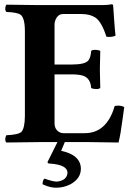

<svg xmlns="http://www.w3.org/2000/svg" viewBox="-20 -669 644 904"><path d="M209 101.1 203.1 95.2 250.5 0H165Q164.1 0 9.8 2Q1.5 -6.3 6.8 -25.4Q8.3 -29.8 9.8 -32.2Q66.4 -34.7 80.6 -47.9Q96.7 -65.4 97.2 -122.1V-522Q97.2 -585.9 75.7 -600.6Q59.6 -610.8 9.8 -612.8Q1.5 -621.1 6.8 -640.6Q8.3 -645 9.8 -647Q163.6 -645 164.1 -645H459Q486.3 -645 507.8 -648.9Q511.2 -647.5 512.2 -646Q513.2 -642.6 516.1 -594.2Q521 -523.4 523.9 -501Q505.9 -492.7 481 -496.1Q458.5 -566.9 428.2 -586.9Q402.8 -603 362.8 -603H277.8Q251.5 -603 240.2 -572.8Q236.8 -563 236.8 -554.2V-365.2H317.9Q380.9 -365.2 396.5 -384.8Q407.2 -399.4 409.2 -429.2Q417.5 -437.5 443.4 -432.6Q449.7 -431.2 452.1 -429.2Q450.2 -368.7 450.2 -342.8Q450.2 -322.8 452.1 -254.9Q443.8 -246.6 417.5 -251.5Q411.1 -252.9 409.2 -254.9Q406.2 -300.8 371.1 -312.5Q351.1 -318.8 317.9 -318.8H236.8V-89.8Q236.8 -56.6 263.7 -44.9Q271 -42 277.8 -42H378.9Q473.1 -42 512.7 -147.5Q516.6 -158.7 520 -169.9Q545.4 -175.3 564.9 -165Q562.5 -149.4 558.1 -114.7Q547.4 -32.7 538.1 2Q537.1 2 399.9 0H285.2L268.1 41Q359.9 61 360.8 125Q360.8 172.9 309.6 199.7Q279.3 214.8 244.1 214.8Q217.3 214.8 187.5 201.7Q182.6 199.7 180.2 198.2Q181.2 177.2 189.9 171.9Q227.5 186 248 186Q294.4 181.2 297.9 145Q297.9 106.4 213.9 101.1Q210.9 101.1 209 101.1Z"/></svg>

Font: Linux Libertine O
Style: Bold
Weight: 700
Designer: Philipp H. Poll
Foundry: Philipp H. Poll
Version: Version 5.0.0